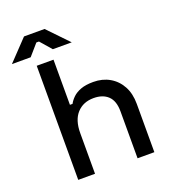

<svg xmlns="http://www.w3.org/2000/svg" viewBox="-224 -996 972 1107"><g transform="rotate(-20 262.0 -442.0)"><path d="M64 0V-700H167V-423H183Q193 -442 211.5 -460Q230 -478 260.5 -489.5Q291 -501 338 -501Q394 -501 437.5 -476Q481 -451 506 -405.5Q531 -360 531 -296V0H428V-288Q428 -352 396 -382.5Q364 -413 308 -413Q244 -413 205.5 -371Q167 -329 167 -249V0ZM-67 -758 53 -884H179L300 -758H184L124 -827H108L48 -758Z"/></g></svg>

Font: Space Grotesk Frontify Medium
Style: Regular
Weight: 500
Designer: Florian Karsten
Version: Version 2.000